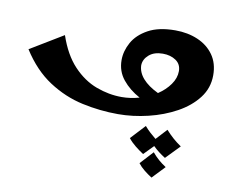

<svg xmlns="http://www.w3.org/2000/svg" viewBox="-77 -527 1103 901"><g transform="rotate(10 475.0 -77.0)"><path d="M491 7Q405 7 320 -11.5Q235 -30 159 -79.5Q83 -129 25 -220L182 -315Q212 -226 262 -173Q312 -120 372.5 -97.5Q433 -75 494 -75Q536 -75 578 -87Q528 -114 496 -153.5Q464 -193 464 -246Q464 -289 487 -330.5Q510 -372 560 -399.5Q610 -427 689 -427Q748 -427 796 -406.5Q844 -386 872 -346.5Q900 -307 900 -250Q900 -189 863.5 -141.5Q827 -94 767 -61Q707 -28 634.5 -10.5Q562 7 491 7ZM559 -238Q560 -204 585.5 -175Q611 -146 659 -123Q694 -146 716 -177Q738 -208 738 -241Q738 -274 712.5 -291.5Q687 -309 650 -309Q609 -309 584.5 -288Q560 -267 559 -238ZM640 171Q620 158 600 142Q580 126 566 108L630 39Q643 54 656.5 66.5Q670 79 685 91L733 39Q751 59 768.5 74.5Q786 90 808 105L744 171Q728 161 713 149.5Q698 138 685 125ZM698 273Q679 261 661 246.5Q643 232 631 216L688 154Q703 172 719 186Q735 200 755 213Z"/></g></svg>

Font: Marhey SemiBold
Style: Regular
Weight: 600
Designer: Nur Syamsi & Bustanul Arifin
Foundry: Namelatype
Version: Version 1.000; ttfautohint (v1.8.4.7-5d5b)